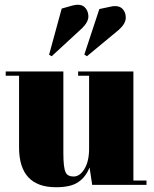

<svg xmlns="http://www.w3.org/2000/svg" viewBox="-20 -776 645 806"><path d="M595 -18C595 -18 540 -18 540 -18C540 -18 540 -476 540 -476C540 -476 308 -476 308 -476C308 -476 308 -458 308 -458C308 -458 354 -458 354 -458C354 -458 354 -152 354 -152C354 -152 354 -152 354 -152C354 -115 347 -87 334 -66C321 -45 306 -35 289 -35C272 -35 260 -41 255 -54C249 -67 246 -93 246 -133C246 -133 246 -476 246 -476C246 -476 4 -476 4 -476C4 -476 4 -458 4 -458C4 -458 60 -458 60 -458C60 -458 60 -157 60 -157C60 -157 60 -157 60 -157C60 -46 112 10 215 10C215 10 215 10 215 10C256 10 288 3 309 -12C330 -26 345 -46 356 -73C356 -73 367 0 367 0C367 0 595 0 595 0C595 0 595 -18 595 -18ZM345 -540C345 -540 479 -651 479 -651C479 -651 479 -651 479 -651C498 -668 508 -685 508 -702C508 -718 503 -731 492 -741C481 -750 465 -753 444 -748C444 -748 397 -738 397 -738C397 -738 334 -547 334 -547C334 -547 345 -540 345 -540ZM197 -540C197 -540 325 -658 325 -658C325 -658 325 -658 325 -658C343 -676 352 -693 351 -710C350 -726 344 -739 333 -748C321 -757 305 -758 285 -753C285 -753 239 -740 239 -740C239 -740 186 -546 186 -546C186 -546 197 -540 197 -540Z"/></svg>

Font: Abril Fatface Utterance
Style: Regular
Weight: 500
Designer: Veronika Burian, Jos Scaglione
Foundry: TypeTogether
Version: ""